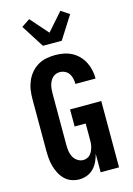

<svg xmlns="http://www.w3.org/2000/svg" viewBox="-145 -1061 790 1141"><g transform="rotate(-15 250.0 -490.5)"><path d="M197 8Q172 8 148.5 -0.5Q125 -9 107.5 -26.5Q90 -44 78.5 -66.5Q67 -89 60.5 -112.5Q54 -136 52 -161Q50 -186 50 -210V-525Q50 -553 54 -580.5Q58 -608 69 -634Q80 -660 98 -681.5Q116 -703 140 -717.5Q164 -732 192 -737.5Q220 -743 248 -743Q274 -743 300 -738Q326 -733 349 -721Q372 -709 390.5 -690Q409 -671 421 -647.5Q433 -624 438.5 -598Q444 -572 444 -546H320Q320 -562 316.5 -578.5Q313 -595 304 -609Q295 -623 279.5 -630.5Q264 -638 248 -638Q235 -638 223 -633.5Q211 -629 202 -619.5Q193 -610 187.5 -598.5Q182 -587 179 -575Q176 -563 175 -550Q174 -537 174 -525V-210Q174 -191 176.5 -172Q179 -153 188 -136Q197 -119 213.5 -108Q230 -97 249 -97Q261 -97 273 -102Q285 -107 293 -116.5Q301 -126 306 -137.5Q311 -149 314 -161Q317 -173 317.5 -185.5Q318 -198 318 -210V-303H250V-408H442V0H329V-114Q323 -90 312.5 -67.5Q302 -45 285 -27.5Q268 -10 245 -1Q222 8 197 8ZM192 -815 103 -955 154 -989 250 -880 346 -989 397 -955 308 -815Z"/></g></svg>

Font: Iosevka Curly Extrabold
Style: Regular
Weight: 800
Monospace: yes
Designer: Belleve Invis
Foundry: Belleve Invis
Version: Version 22.1.2; ttfautohint (v1.8.4)